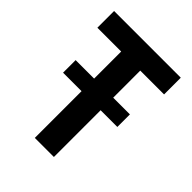

<svg xmlns="http://www.w3.org/2000/svg" viewBox="-198 -807 918 918"><g transform="rotate(45 260.5 -348.5)"><path d="M196 0V-316H71V-401H196V-584H35V-697H486V-584H325V-401H438V-316H325V0Z"/></g></svg>

Font: Alatsi
Style: Regular
Weight: 400
Designer: Spyros Zevelakis, Eben Sorkin
Foundry: www.sorkintype.com
Version: Version 1.008; ttfautohint (v1.8.4.7-5d5b)